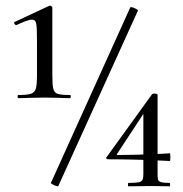

<svg xmlns="http://www.w3.org/2000/svg" viewBox="-20 -654 642 675"><path d="M44 -320Q76 -320 89 -324.5Q102 -329 106 -342.5Q110 -356 110 -389V-508Q110 -556 107.5 -570.5Q105 -585 92 -585Q79 -585 38 -566H37Q33 -566 30.5 -571Q28 -576 32 -577L154 -634H156Q159 -634 161.5 -631.5Q164 -629 164 -627V-389Q164 -355 167.5 -341.5Q171 -328 183 -324Q195 -320 226 -320Q229 -320 229 -314.5Q229 -309 226 -309Q203 -309 190 -310L138 -311L83 -310Q69 -309 44 -309Q42 -309 42 -314.5Q42 -320 44 -320ZM183 1Q178 1 168 -4Q158 -9 159 -11L438 -628Q438 -629 441 -629Q446 -629 456 -624Q466 -619 465 -617L185 0Q185 1 183 1ZM577 -11Q578 -9 578 -5Q578 -1 577 1L513 0L431 1Q430 1 430 -5Q430 -11 431 -11Q456 -11 466.5 -13Q477 -15 480.5 -21Q484 -27 484 -41V-266L500 -278L391 -112Q390 -109 393 -109Q453 -109 541 -113L577 -115Q579 -115 579 -102Q579 -88 577 -88Q461 -94 359 -94Q356 -94 354 -97Q352 -100 355 -102L514 -322Q516 -325 523 -325Q527 -325 530.5 -324Q534 -323 534 -321V-41Q534 -27 536 -21.5Q538 -16 547 -13.5Q556 -11 577 -11Z"/></svg>

Font: Cormorant Garamond Medium
Style: Regular
Weight: 500
Designer: Christian Thalmann (Catharsis Fonts)
Foundry: Catharsis Fonts
Version: Version 4.000